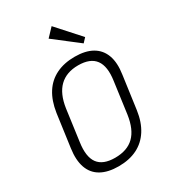

<svg xmlns="http://www.w3.org/2000/svg" viewBox="-224 -1052 1045 1172"><g transform="rotate(-30 298.5 -466.0)"><path d="M260 7Q185 7 136.5 -20.5Q88 -48 69 -102Q50 -156 61 -234L93 -466Q105 -545 139 -598.5Q173 -652 229 -679.5Q285 -707 360 -707Q435 -707 483 -679.5Q531 -652 550.5 -598.5Q570 -545 558 -466L526 -234Q515 -156 480.5 -102Q446 -48 390.5 -20.5Q335 7 260 7ZM267 -49Q353 -49 401 -96Q449 -143 463 -240L493 -460Q507 -556 472 -603.5Q437 -651 352 -651Q269 -651 220 -603.5Q171 -556 157 -460L127 -240Q113 -143 147.5 -96Q182 -49 267 -49ZM476 -779 449 -750 278 -882 332 -939Z"/></g></svg>

Font: Pathway Extreme SemiCondensed ExtraLight
Style: Italic
Weight: 250
Width: 4
Italic angle: -8°
Version: Version 1.001;gftools[0.9.26]